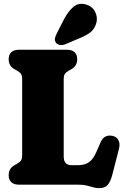

<svg xmlns="http://www.w3.org/2000/svg" viewBox="-20 -958 645 996"><path d="M349.5 -598.5 334.5 -590Q320.5 -582 315.5 -572.8Q310.5 -563.5 310.5 -547V-147Q310.5 -122 321.2 -111.5Q332 -101 351.5 -101H380.5Q407 -101 425.2 -108Q443.5 -115 456.5 -130.5Q469.5 -146 480.5 -171L501 -218Q511.5 -242.5 527.8 -250Q544 -257.5 564.5 -253Q585.5 -248 594.8 -230Q604 -212 597 -185.5L563 -53Q553.5 -16 538.8 1Q524 18 496 18Q478 18 463 13.5Q448 9 430.5 4.5Q413 0 388 0H78.5Q52.5 0 38.8 -12.8Q25 -25.5 25 -49Q25 -84.5 56 -101.5L71 -110Q85 -118 90 -127.2Q95 -136.5 95 -153V-547Q95 -563.5 90 -572.8Q85 -582 71 -590L56 -598.5Q25 -615.5 25 -651Q25 -674.5 38.8 -687.2Q52.5 -700 78.5 -700H327Q353.5 -700 367 -687.2Q380.5 -674.5 380.5 -651Q380.5 -615.5 349.5 -598.5ZM312.5 -859Q334.5 -900 361 -922.5Q387.5 -945 425.5 -935Q458.5 -925.5 473 -897.5Q487.5 -869.5 480 -840Q472.5 -811.5 452.8 -793.8Q433 -776 393 -760L319 -728.5Q306 -723 292 -724.8Q278 -726.5 270.5 -736Q262.5 -747.5 265.2 -759.8Q268 -772 275 -785.5Z"/></svg>

Font: Fraunces 144pt S100 Black
Style: Regular
Weight: 900
Version: Version 1.000